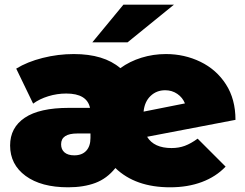

<svg xmlns="http://www.w3.org/2000/svg" viewBox="-20 -787 1043 817"><path d="M766.5 -166.5C749.5 -160.2 730.7 -157 710 -157C660 -157 625.3 -173 606 -205L982 -277C982 -335.7 968.5 -386 941.5 -428C914.5 -470 878.3 -502 833 -524C787.7 -546 738.7 -557 686 -557C650 -557 615.3 -551.8 582 -541.5C548.7 -531.2 518.7 -516.3 492 -497C445.3 -537 379.3 -557 294 -557C249.3 -557 205.2 -551.5 161.5 -540.5C117.8 -529.5 80.3 -514.3 49 -495L121 -346C139 -359.3 160.5 -369.8 185.5 -377.5C210.5 -385.2 236 -389 262 -389C320.7 -389 354.3 -368.7 363 -328H273C189.7 -328 127.2 -314 85.5 -286C43.8 -258 23 -218.7 23 -168C23 -114 45 -70.8 89 -38.5C133 -6.2 193.3 10 270 10C314 10 352.5 3.8 385.5 -8.5C418.5 -20.8 447 -42 471 -72C527.7 -17.3 605.3 10 704 10C754 10 799 2.5 839 -12.5C879 -27.5 912.7 -49.3 940 -78L821 -197C801.7 -183 783.5 -172.8 766.5 -166.5ZM620.5 -378.5C637.5 -394.8 658.3 -403 683 -403C702.3 -403 719.5 -397.8 734.5 -387.5C749.5 -377.2 760.3 -363.7 767 -347L591 -312C593.7 -340 603.5 -362.2 620.5 -378.5ZM347 -145.5C335 -132.5 318 -126 296 -126C278 -126 264.2 -130.2 254.5 -138.5C244.8 -146.8 240 -158.3 240 -173C240 -203.7 263 -219 309 -219H365V-200C365 -176.7 359 -158.5 347 -145.5ZM505 -767 373 -607H523L720 -767Z"/></svg>

Font: Montserrat Custom Black
Style: Regular
Weight: 900
Designer: Julieta Ulanovsky
Foundry: Julieta Ulanovsky
Version: Version 7.200